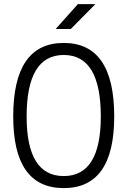

<svg xmlns="http://www.w3.org/2000/svg" viewBox="-20 -914 626 943"><path d="M293 9.8Q44.9 9.8 44.9 -341.8Q44.9 -703.1 293 -703.1Q541 -703.1 541 -341.8Q541 9.8 293 9.8ZM293 -49.3Q475.1 -49.3 475.1 -341.8Q475.1 -644 293 -644Q110.8 -644 110.8 -341.8Q110.8 -49.3 293 -49.3ZM253.4 -771.5 362.3 -893.6H448.2L327.6 -771.5Z"/></svg>

Font: CaskaydiaMono NF Light
Style: Regular
Weight: 300
Designer: Aaron Bell
Foundry: Saja Typeworks
Version: Version 2111.001; ttfautohint (v1.8.4);Nerd Fonts 3.1.1